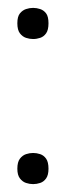

<svg xmlns="http://www.w3.org/2000/svg" viewBox="-20 -478 167 487"><path d="M64 -379Q55 -379 46 -382Q37 -385 30.5 -393.5Q24 -402 24 -419Q24 -436 30.5 -444Q37 -452 46 -455Q55 -458 64 -458Q73 -458 82 -455Q91 -452 97 -444Q103 -436 103 -419Q103 -402 97 -393.5Q91 -385 82 -382Q73 -379 64 -379ZM64 -11Q55 -11 46 -14Q37 -17 30.5 -25.5Q24 -34 24 -50Q24 -67 30.5 -75.5Q37 -84 46 -87Q55 -90 64 -90Q73 -90 82 -87Q91 -84 97 -75.5Q103 -67 103 -50Q103 -34 97 -25.5Q91 -17 82 -14Q73 -11 64 -11Z"/></svg>

Font: Matangi Light
Style: Regular
Weight: 300
Designer: Prashant Pant
Foundry: The Graphic Ant
Version: Version 3.002